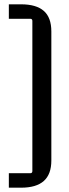

<svg xmlns="http://www.w3.org/2000/svg" viewBox="-20 -700 320 890"><path d="M21 170V103H120Q130 103 130 93V-603Q130 -613 120 -613H21V-680H78Q148 -680 183 -649.5Q218 -619 218 -554V44Q218 108 183 139Q148 170 78 170Z"/></svg>

Font: Gemunu Libre ExtraLight Medium
Style: Regular
Weight: 500
Version: Version 1.100